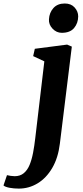

<svg xmlns="http://www.w3.org/2000/svg" viewBox="-139 -823 474 1100"><path d="M204 0Q194 82 160.2 139.5Q126.5 197 76.8 227.2Q27 257.5 -31 257.5Q-59.5 257.5 -84.5 252.8Q-109.5 248 -119 239.5L-99 180.5Q-92 182.5 -78.5 184.5Q-65 186.5 -55 186.5Q-23.5 186.5 -2.8 169.2Q18 152 30.5 121.8Q43 91.5 50.5 52Q58 12.5 63 -31.5L115 -471.5L51 -501.5L60.5 -543.5L245.5 -567.5L272.5 -556ZM215 -635Q184.5 -635 162 -658.8Q139.5 -682.5 141.5 -712.5Q143.5 -750.5 167 -776.8Q190.5 -803 232 -803Q268 -803 288.5 -780.2Q309 -757.5 309 -729Q308.5 -690 285.5 -662.5Q262.5 -635 215 -635Z"/></svg>

Font: Merriweather Light 18pt ExtraBold
Style: Italic
Weight: 800
Italic angle: -7.8°
Version: Version 2.101